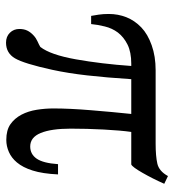

<svg xmlns="http://www.w3.org/2000/svg" viewBox="10 -570 572 631"><g transform="rotate(90 295.5 -255.0)"><path d="M584.5 -509.3Q567.4 -470.7 548.3 -437.5Q529.3 -404.3 521 -400.9H414.1Q409.2 -366.7 406.2 -310.5Q403.3 -254.4 403.3 -201.7Q403.3 -138.2 417.5 -103.5Q431.6 -68.8 461.9 -68.8Q487.3 -68.8 502 -90.1Q516.6 -111.3 520 -160.2H553.7Q551.3 -109.4 541 -76.9Q530.8 -44.4 514.2 -24.9Q499.5 -7.3 480.2 1.2Q460.9 9.8 440.4 9.8Q408.2 9.8 388.9 -3.7Q369.6 -17.1 357.4 -40Q345.7 -62.5 341.3 -90.1Q336.9 -117.7 336.9 -145Q336.9 -198.2 342.8 -269.3Q348.6 -340.3 355 -400.9H240.7Q235.4 -318.8 228.3 -256.1Q221.2 -193.4 210 -141.6Q189.5 -47.9 172.1 -18.6Q154.8 10.7 120.6 10.7Q100.6 10.7 88.1 -2Q75.7 -14.6 75.7 -33.2Q75.7 -48.3 81.1 -59.3Q86.4 -70.3 97.2 -80.1Q105.5 -87.9 116.9 -93Q128.4 -98.1 134.8 -102.1Q160.6 -135.3 175.5 -219Q190.4 -302.7 197.3 -400.9H189.9Q151.9 -400.9 127.2 -388.7Q102.5 -376.5 87.4 -356.9Q73.2 -337.9 67.4 -313.7Q61.5 -289.6 59.6 -269H32.7Q30.8 -279.8 28.6 -293.9Q26.4 -308.1 26.4 -327.1Q26.4 -357.4 37.1 -384.8Q47.9 -412.1 70.8 -434.1Q92.8 -455.1 129.2 -468Q165.5 -481 211.4 -481H452.6Q493.7 -481 518.3 -486.6Q543 -492.2 559.1 -521.5Z"/></g></svg>

Font: UniBurma_GGSerif
Style: Book
Weight: 400
Designer: Victor San Kho Lin (for Burmese only and related typography optimization with it)
Foundry: http://www.unimm.org
Version: 2.0